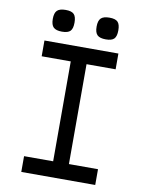

<svg xmlns="http://www.w3.org/2000/svg" viewBox="-100 -1010 818 1079"><g transform="rotate(10 309.0 -470.0)"><path d="M233.5 -830Q220 -816 186 -816Q152 -816 137.5 -830Q123 -844 123 -878Q123 -912 137.5 -926Q152 -940 186 -940Q220 -940 233.5 -926Q247 -912 247 -878Q247 -844 233.5 -830ZM483.5 -830Q470 -816 436 -816Q402 -816 387.5 -830Q373 -844 373 -878Q373 -912 387.5 -926Q402 -940 436 -940Q470 -940 483.5 -926Q497 -912 497 -878Q497 -844 483.5 -830ZM98 0V-90H264V-660H98V-750H520V-660H354V-90H520V0Z"/></g></svg>

Font: Hermit
Style: Regular
Weight: 400
Designer: Pablo Caro
Version: Version 2.000;PS 002.000;hotconv 1.0.88;makeotf.lib2.5.64775